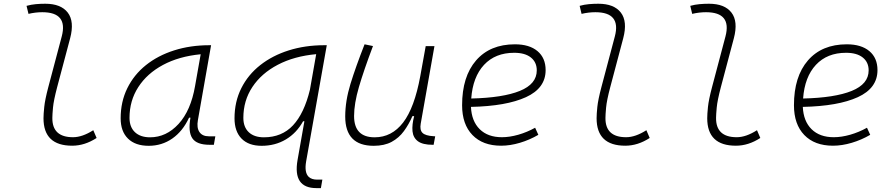

<svg xmlns="http://www.w3.org/2000/svg" viewBox="-20 -762 4728 1017"><path d="M362.3 9.8Q210.4 9.8 210.4 -135.7Q210.4 -157.2 214.4 -195.6Q218.3 -233.9 235.8 -300.3L307.1 -569.3Q340.8 -697.3 204.1 -697.3Q167.5 -697.3 130.9 -688.5L120.6 -731Q145 -737.8 169.9 -740Q194.8 -742.2 219.7 -742.2Q302.7 -742.2 338.9 -695.3Q375 -648.4 351.6 -559.6L282.7 -300.3Q264.2 -230 260.7 -192.1Q257.3 -154.3 257.3 -138.2Q255.9 -35.2 366.7 -35.2Q416 -35.2 474.1 -72.3L491.7 -31.2Q428.7 9.8 362.3 9.8Z M767.6 10.3Q696.8 10.3 658 -27.8Q619.1 -65.9 619.1 -135.3Q619.1 -223.1 654.3 -294.7Q689.5 -366.2 752.9 -417Q816.4 -467.8 902.3 -495.1Q988.3 -522.5 1089.4 -522.5H1098.1L1028.3 -126Q1021 -85.4 1036.4 -62.7Q1051.8 -40 1086.4 -40H1120.6L1112.8 4.9H1089.8Q1022 4.9 998.8 -29.5Q975.6 -64 988.8 -138.7H981.4Q948.2 -66.9 892.8 -28.3Q837.4 10.3 767.6 10.3ZM774.9 -34.7Q860.8 -34.7 925.8 -105.5Q990.7 -176.3 1013.2 -306.2L1043 -474.6Q927.7 -463.4 843.3 -418Q758.8 -372.6 712.4 -300.5Q666 -228.5 666 -137.7Q666 -88.9 694.8 -61.8Q723.6 -34.7 774.9 -34.7Z M1365.7 10.3Q1296.9 10.3 1259.5 -27.8Q1222.2 -65.9 1222.2 -135.3Q1222.2 -223.1 1258.1 -294.7Q1293.9 -366.2 1358.4 -417Q1422.9 -467.8 1509.5 -495.1Q1596.2 -522.5 1697.8 -522.5H1710.9L1601.6 92.8Q1591.3 151.9 1615.2 174.8Q1630.9 189.5 1660.2 189.5H1687.5L1679.7 234.4H1655.8Q1529.8 234.4 1556.2 85L1592.3 -119.6H1585.4Q1550.8 -57.1 1494.1 -23.4Q1437.5 10.3 1365.7 10.3ZM1654.8 -475.1Q1538.1 -464.4 1451.4 -418.9Q1364.7 -373.5 1316.9 -301.3Q1269 -229 1269 -137.7Q1269 -88.9 1297.6 -61.8Q1326.2 -34.7 1377.9 -34.7Q1472.7 -34.7 1532 -98.1Q1591.3 -161.6 1621.6 -286.6Z M1959.5 10.3Q1808.6 10.3 1808.6 -145Q1808.6 -227.1 1836.4 -317.6Q1864.3 -408.2 1911.1 -527.3L1955.6 -518.1Q1906.7 -388.7 1881.1 -300.8Q1855.5 -212.9 1855.5 -147.5Q1855.5 -34.7 1964.4 -34.7Q2055.2 -34.7 2115.2 -112.8Q2175.3 -190.9 2206.1 -358.4L2234.9 -517.6H2281.2L2208.5 -106.9Q2202.6 -73.2 2218 -58.1Q2233.4 -43 2276.4 -40.5L2285.2 -40L2276.9 4.9H2271.5Q2218.8 4.9 2193.6 -13.9Q2168.5 -32.7 2165 -66.7Q2161.6 -100.6 2173.8 -147H2164.6Q2145.5 -103 2119.4 -67.4Q2093.3 -31.7 2054.7 -10.7Q2016.1 10.3 1959.5 10.3Z M2638.7 -35.2Q2679.2 -35.2 2725.3 -48.3Q2771.5 -61.5 2814.5 -85.4L2831.5 -47.9Q2785.6 -21 2733.9 -5.6Q2682.1 9.8 2634.3 9.8Q2537.1 9.8 2482.4 -46.9Q2427.7 -103.5 2427.7 -204.6Q2427.7 -356.4 2501.7 -441.9Q2575.7 -527.3 2707.5 -527.3Q2784.2 -527.3 2827.1 -491.2Q2870.1 -455.1 2870.1 -390.6Q2870.1 -294.9 2765.9 -247.3Q2661.6 -199.7 2474.6 -195.8Q2478 -120.1 2521 -77.6Q2564 -35.2 2638.7 -35.2ZM2476.1 -240.2Q2644 -244.1 2733.6 -280.5Q2823.2 -316.9 2823.2 -389.2Q2823.2 -432.6 2792 -457.5Q2760.7 -482.4 2703.6 -482.4Q2603.5 -482.4 2543.9 -418.5Q2484.4 -354.5 2476.1 -240.2Z M3292 9.8Q3140.1 9.8 3140.1 -135.7Q3140.1 -157.2 3144 -195.6Q3147.9 -233.9 3165.5 -300.3L3236.8 -569.3Q3270.5 -697.3 3133.8 -697.3Q3097.2 -697.3 3060.5 -688.5L3050.3 -731Q3074.7 -737.8 3099.6 -740Q3124.5 -742.2 3149.4 -742.2Q3232.4 -742.2 3268.6 -695.3Q3304.7 -648.4 3281.2 -559.6L3212.4 -300.3Q3193.8 -230 3190.4 -192.1Q3187 -154.3 3187 -138.2Q3185.5 -35.2 3296.4 -35.2Q3345.7 -35.2 3403.8 -72.3L3421.4 -31.2Q3358.4 9.8 3292 9.8Z M3877.9 9.8Q3726.1 9.8 3726.1 -135.7Q3726.1 -157.2 3730 -195.6Q3733.9 -233.9 3751.5 -300.3L3822.8 -569.3Q3856.4 -697.3 3719.7 -697.3Q3683.1 -697.3 3646.5 -688.5L3636.2 -731Q3660.6 -737.8 3685.5 -740Q3710.4 -742.2 3735.4 -742.2Q3818.4 -742.2 3854.5 -695.3Q3890.6 -648.4 3867.2 -559.6L3798.3 -300.3Q3779.8 -230 3776.4 -192.1Q3772.9 -154.3 3772.9 -138.2Q3771.5 -35.2 3882.3 -35.2Q3931.6 -35.2 3989.7 -72.3L4007.3 -31.2Q3944.3 9.8 3877.9 9.8Z M4396.5 -35.2Q4437 -35.2 4483.2 -48.3Q4529.3 -61.5 4572.3 -85.4L4589.4 -47.9Q4543.5 -21 4491.7 -5.6Q4439.9 9.8 4392.1 9.8Q4294.9 9.8 4240.2 -46.9Q4185.5 -103.5 4185.5 -204.6Q4185.5 -356.4 4259.5 -441.9Q4333.5 -527.3 4465.3 -527.3Q4542 -527.3 4585 -491.2Q4627.9 -455.1 4627.9 -390.6Q4627.9 -294.9 4523.7 -247.3Q4419.4 -199.7 4232.4 -195.8Q4235.8 -120.1 4278.8 -77.6Q4321.8 -35.2 4396.5 -35.2ZM4233.9 -240.2Q4401.9 -244.1 4491.5 -280.5Q4581.1 -316.9 4581.1 -389.2Q4581.1 -432.6 4549.8 -457.5Q4518.6 -482.4 4461.4 -482.4Q4361.3 -482.4 4301.8 -418.5Q4242.2 -354.5 4233.9 -240.2Z"/></svg>

Font: Cascadia Mono PL ExtraLight
Style: Italic
Weight: 200
Italic angle: -10°
Monospace: yes
Designer: Aaron Bell
Foundry: Saja Typeworks
Version: Version 2404.023; ttfautohint (v1.8.4)